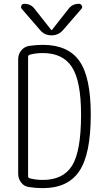

<svg xmlns="http://www.w3.org/2000/svg" viewBox="-20 -975 540 1005"><path d="M127 -676.8V-53.7Q127 -43.9 134.8 -42Q166 -33.2 204.1 -33.2Q311.5 -33.2 357.9 -108.9Q404.3 -184.6 404.3 -375Q404.3 -549.8 356.9 -623.5Q309.6 -697.3 204.1 -697.3Q166 -697.3 134.8 -688.5Q127 -685.5 127 -676.8ZM129.9 3.9Q105.5 0 90.3 -20Q75.2 -40 75.2 -65.4V-665Q75.2 -691.4 91.3 -710.9Q107.4 -730.5 130.9 -734.4Q168 -740.2 204.1 -740.2Q335.9 -740.2 395.5 -655.8Q455.1 -571.3 455.1 -375Q455.1 -168 395 -79.1Q335 9.8 204.1 9.8Q168 9.8 129.9 3.9ZM338.9 -928.7Q358.4 -955.1 393.6 -955.1Q403.3 -955.1 408.2 -945.3Q413.1 -935.5 406.2 -928.7L311.5 -819.3Q287.1 -790 249.5 -790Q211.9 -790 188.5 -819.3L93.8 -928.7Q87.9 -935.5 91.8 -945.3Q95.7 -955.1 106.4 -955.1Q141.6 -955.1 161.1 -928.7L248 -818.4Q249 -817.4 250 -817.4L252 -818.4Z"/></svg>

Font: Rounded-X Mgen+ 1mn light
Style: Regular
Weight: 200
Designer: [Source Han Sans]
Ryoko NISHIZUKA  (kana & ideographs); Paul D. Hunt (Latin, Greek & Cyrillic); Wenlong ZHANG  (bopomofo
Version: Version 1.059.20150602